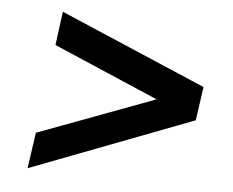

<svg xmlns="http://www.w3.org/2000/svg" viewBox="-39 -603 627 517"><g transform="rotate(5 274.0 -344.0)"><path d="M67 -227 53 -130 493 -298 506 -389 111 -558 99 -467 383 -345Z"/></g></svg>

Font: United Sans Medium
Style: Italic
Weight: 500
Italic angle: -8°
Designer: Pablo Impallari, Rodrigo Fuenzalida (Modified by Dan O. Williams)
Version: Version 1.000;PS 001.000;hotconv 1.0.88;makeotf.lib2.5.64775